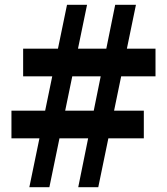

<svg xmlns="http://www.w3.org/2000/svg" viewBox="-20 -785 702 805"><path d="M103 0 261 -765H345L187 0ZM28 -205V-321H583V-205ZM77 -465V-581H632V-465ZM308 0 463 -765H550L392 0Z"/></svg>

Font: Roboto Serif SemiCondensed
Style: Bold
Weight: 700
Width: 4
Designer: Greg Gazdowicz
Foundry: Commercial Type
Version: Version 1.007